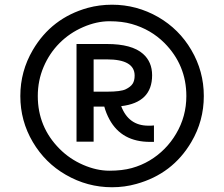

<svg xmlns="http://www.w3.org/2000/svg" viewBox="-20 -685 953 816"><path d="M66.4 -276.9Q66.4 -382.3 119.6 -472.7Q199.2 -608.4 352.5 -651.4Q402.3 -665 456.1 -665Q561 -665 652.8 -612.3Q741.2 -561 793 -472.7Q846.2 -382.3 846.2 -276.9Q846.2 -170.9 793 -81.1Q713.4 54.2 559.6 96.7Q509.8 110.8 456.1 110.8Q351.1 110.8 259.3 57.6Q171.9 7.3 119.6 -81.1Q66.4 -170.9 66.4 -276.9ZM140.6 -276.9Q140.6 -145.5 232.9 -52.7Q275.9 -9.3 333.3 15.6Q390.6 40.5 445.1 40.5Q499.5 40.5 540 29.3Q580.6 18.1 615.5 -2.7Q650.4 -23.4 679.2 -52.5Q708 -81.5 728.5 -116.7Q772 -189.9 772 -276.9Q772 -408.2 679.2 -502Q621.1 -560.1 540 -583Q499.5 -594.7 445.1 -594.7Q390.6 -594.7 333.3 -569.8Q275.9 -544.9 232.9 -501.7Q189.9 -458.5 165.3 -400.6Q140.6 -342.8 140.6 -276.9ZM495.1 -233.9Q526.4 -150.9 610.4 -150.9H622.1Q629.4 -150.9 634.3 -151.9V-82H617.7Q497.1 -82 445.3 -177.2Q430.7 -204.1 423.3 -231.9H377.9V-83H305.2V-498H434.6Q540.5 -498 587.9 -456.1Q626.5 -421.9 626.5 -365.2Q626.5 -249 495.1 -233.9ZM552.2 -363.8Q552.2 -432.6 434.6 -432.6H377.9V-295.4H434.6Q493.7 -295.4 514.4 -305.7Q535.2 -315.9 543.7 -329.1Q552.2 -342.3 552.2 -363.8Z"/></svg>

Font: Inder
Style: Regular
Weight: 400
Designer: Irina Smirnova
Foundry: Irina Smirnova
Version: Version 1.001